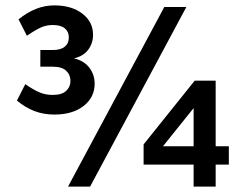

<svg xmlns="http://www.w3.org/2000/svg" viewBox="-20 -694 914 714"><path d="M233 0 591 -668H673L315 0ZM182 -268Q142 -268 108 -281Q74 -294 43 -320L74 -381Q106 -359 128 -350Q150 -341 176 -341Q210 -341 226 -356Q242 -371 242 -393Q242 -416 226 -431Q210 -446 176 -446H130V-508H176Q206 -508 221 -520.5Q236 -533 236 -555Q236 -576 221 -588.5Q206 -601 176 -601Q153 -601 132.5 -592Q112 -583 80 -561L49 -622Q81 -648 114 -661Q147 -674 182 -674Q246 -674 286 -643.5Q326 -613 326 -565Q326 -533 308 -509Q290 -485 255 -477Q293 -468 312.5 -442Q332 -416 332 -383Q332 -332 291 -300Q250 -268 182 -268ZM700 0V-82H514V-157L704 -394H782V-150H831V-82H782V0ZM586 -150H700V-292Z"/></svg>

Font: Gantari SemiBold
Style: Regular
Weight: 600
Designer: Anugrah Pasau
Foundry: Lafontype
Version: Version 1.000; ttfautohint (v1.8.3)